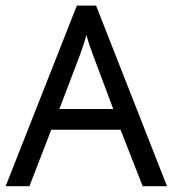

<svg xmlns="http://www.w3.org/2000/svg" viewBox="-21 -662 674 682"><path d="M485.8 -0.5 407.2 -201.2H161.1L83.5 -0.5H-1L252 -642.1H320.3L572.3 -0.5ZM381.3 -274.9 309.6 -465.8Q295.4 -502.9 285.6 -538.1Q280.8 -515.1 262.7 -465.8L189.9 -274.9Z"/></svg>

Font: XL-Viking
Style: Regular
Weight: 400
Foundry: Ascender Corporation
Version: Version 1.10 March 23, 2015